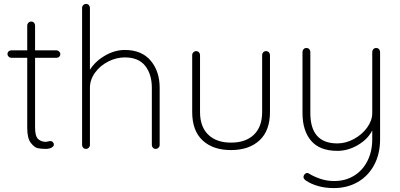

<svg xmlns="http://www.w3.org/2000/svg" viewBox="-20 -760 2043 980"><path d="M288 -484Q288 -476 282.5 -470.5Q277 -465 269 -465H159V-109Q159 -65 174.5 -50.5Q190 -36 214 -36Q218 -36 225.5 -38Q233 -40 238 -40Q245 -40 250 -34.5Q255 -29 255 -22Q255 -13 243 -6.5Q231 0 215 0Q190 0 173 -3.5Q156 -7 137.5 -30.5Q119 -54 119 -107V-465H37Q30 -465 24 -471Q18 -477 18 -484Q18 -492 23.5 -497.5Q29 -503 37 -503H119V-630Q119 -638 125 -644Q131 -650 139 -650Q148 -650 153.5 -644Q159 -638 159 -630V-503H269Q276 -503 282 -497Q288 -491 288 -484Z M795 -312V-20Q795 -12 789 -6Q783 0 775 0Q766 0 760.5 -6Q755 -12 755 -20V-312Q755 -381 721 -424Q687 -467 617 -467Q574 -467 532.5 -446Q491 -425 465 -389Q439 -353 439 -312V-20Q439 -12 433 -6Q427 0 419 0Q410 0 404.5 -6Q399 -12 399 -20V-720Q399 -728 405 -734Q411 -740 419 -740Q428 -740 433.5 -734Q439 -728 439 -720V-404Q467 -448 516.5 -476.5Q566 -505 617 -505Q703 -505 749 -450.5Q795 -396 795 -312Z M1358 -479V-188Q1358 -93 1304.5 -43.5Q1251 6 1159 6Q1067 6 1014 -43.5Q961 -93 961 -188V-479Q961 -487 967 -493Q973 -499 981 -499Q990 -499 995.5 -493Q1001 -487 1001 -479V-188Q1001 -113 1043 -72.5Q1085 -32 1159 -32Q1234 -32 1276 -72.5Q1318 -113 1318 -188V-479Q1318 -487 1323.5 -493Q1329 -499 1338 -499Q1347 -499 1352.5 -493Q1358 -487 1358 -479Z M1920 -495V-49Q1920 26 1889.5 82.5Q1859 139 1805.5 169.5Q1752 200 1684 200Q1640 200 1603.5 189.5Q1567 179 1542 162Q1524 150 1531 135Q1538 123 1548 123Q1553 123 1557 126Q1581 141 1614.5 152.5Q1648 164 1686 164Q1743 164 1787 137Q1831 110 1855.5 61.5Q1880 13 1880 -49V-94Q1857 -49 1806.5 -19.5Q1756 10 1702 10Q1612 10 1568 -41.5Q1524 -93 1524 -183V-495Q1524 -503 1529.5 -509Q1535 -515 1544 -515Q1553 -515 1558.5 -509Q1564 -503 1564 -495V-183Q1564 -28 1702 -28Q1745 -28 1786.5 -50.5Q1828 -73 1854 -109Q1880 -145 1880 -183V-495Q1880 -503 1885.5 -509Q1891 -515 1900 -515Q1909 -515 1914.5 -509Q1920 -503 1920 -495Z"/></svg>

Font: Quicksand Light
Style: Regular
Weight: 300
Designer: Andrew Paglinawan
Foundry: Andrew Paglinawan
Version: Version 3.000